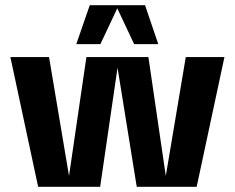

<svg xmlns="http://www.w3.org/2000/svg" viewBox="-20 -720 905 740"><path d="M738 0H507L433 -459L366 0H127L20 -500H169L246 -42L313 -500H552L619 -42L696 -500H845ZM539 -700 590 -550H497L432 -688L367 -550H274L326 -700Z"/></svg>

Font: Fivo Sans Modern
Style: Regular
Weight: 700
Designer: Alexander Slobzheninov
Foundry: Alexander Slobzheninov
Version: 1.0